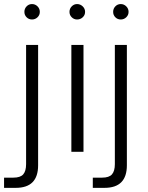

<svg xmlns="http://www.w3.org/2000/svg" viewBox="-54 -740 720 936"><path d="M-34.2 175.8V126H11.2Q45.4 126 59.3 109.9Q73.2 93.8 73.2 60.1V-521H131.8V65.9Q131.8 175.8 22.9 175.8ZM75.7 -655.8Q64.9 -666.5 64.9 -682.1Q64.9 -697.8 75.7 -709Q86.4 -720.2 102.1 -720.2Q117.7 -720.2 128.9 -709Q140.1 -697.8 140.1 -682.1Q140.1 -666.5 128.9 -655.8Q117.7 -645 102.1 -645Q86.4 -645 75.7 -655.8Z M293.9 0V-521H353V0ZM321.8 -720.2Q337.4 -720.2 349.1 -709Q360.8 -697.8 360.8 -682.1Q360.8 -666.5 349.4 -655.8Q337.9 -645 321.8 -645Q306.6 -645 295.7 -655.8Q284.7 -666.5 284.7 -682.1Q284.7 -697.8 295.7 -709Q306.6 -720.2 321.8 -720.2Z M398.4 175.8V126H443.8Q478 126 491.9 109.9Q505.9 93.8 505.9 60.1V-521H564.5V65.9Q564.5 175.8 455.6 175.8ZM508.3 -655.8Q497.6 -666.5 497.6 -682.1Q497.6 -697.8 508.3 -709Q519 -720.2 534.7 -720.2Q550.3 -720.2 561.5 -709Q572.8 -697.8 572.8 -682.1Q572.8 -666.5 561.5 -655.8Q550.3 -645 534.7 -645Q519 -645 508.3 -655.8Z"/></svg>

Font: Lumene Sans Light
Style: Regular
Weight: 300
Designer: Deni Anggara
Version: Version 1.003;Glyphs 3.1.2 (3151)